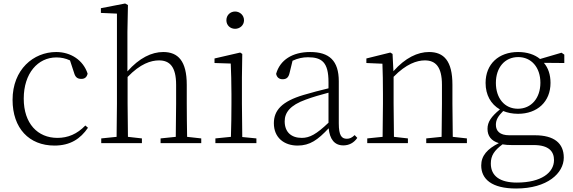

<svg xmlns="http://www.w3.org/2000/svg" viewBox="-20 -820 3285 1100"><path d="M292 14C383 14 441 -25 484 -88L469 -101C422 -52 369 -30 309 -30C196 -30 116 -112 116 -255C116 -400 197 -491 303 -491C330 -491 355 -486 381 -474L404 -404C411 -379 422 -368 446 -368C465 -368 477 -377 482 -398C457 -475 386 -522 302 -522C172 -522 52 -422 52 -248C52 -85 147 14 292 14Z M986 0H1133V-27L1052 -36C1051 -90 1050 -171 1050 -226V-334C1050 -471 1000 -522 915 -522C849 -522 778 -488 710 -411V-637L713 -791L697 -800L558 -773V-746L650 -742V-226L648 -36L560 -27V0H793V-27L713 -36L711 -226V-379C784 -455 845 -474 891 -474C952 -474 989 -438 989 -334V-226L987 -36L900 -27V0Z M1327 -655C1354 -655 1378 -675 1378 -704C1378 -733 1354 -754 1327 -754C1299 -754 1277 -733 1277 -704C1277 -675 1299 -655 1327 -655ZM1302 0H1449V-27L1368 -35L1366 -226V-377L1368 -511L1356 -519L1209 -485V-459L1302 -456C1304 -405 1306 -349 1306 -281V-226C1306 -172 1305 -91 1303 -36L1214 -27V0Z M1947 13C1979 13 2007 -1 2027 -30L2012 -46C1996 -31 1984 -25 1967 -25C1937 -25 1921 -44 1921 -113V-354C1921 -473 1866 -522 1757 -522C1655 -522 1584 -476 1562 -397C1566 -377 1579 -366 1599 -366C1620 -366 1633 -375 1639 -402L1656 -472C1686 -486 1715 -492 1744 -492C1824 -492 1862 -463 1862 -350V-314C1816 -303 1766 -290 1719 -276C1595 -239 1549 -188 1549 -114C1549 -31 1608 14 1685 14C1756 14 1801 -19 1863 -85C1869 -23 1896 13 1947 13ZM1862 -117C1793 -51 1754 -30 1709 -30C1650 -30 1611 -62 1611 -125C1611 -175 1642 -217 1731 -249C1771 -264 1817 -277 1862 -289Z M2509 0H2655V-27L2574 -36L2572 -226V-335C2572 -471 2523 -522 2438 -522C2373 -522 2302 -489 2234 -412L2229 -511L2216 -519L2079 -485V-459L2171 -455C2173 -405 2174 -350 2174 -281V-226L2172 -36L2084 -27V0H2317V-27L2237 -36L2235 -226V-380C2307 -454 2369 -474 2414 -474C2475 -474 2512 -438 2512 -334V-226L2510 -36L2422 -27V0Z M2947 -197C2871 -197 2821 -257 2821 -345C2821 -433 2872 -493 2949 -493C3024 -493 3076 -434 3076 -346C3076 -258 3024 -197 2947 -197ZM2948 -168C3058 -168 3134 -237 3134 -345C3134 -392 3121 -431 3096 -460L3213 -459V-507L3197 -518L3074 -482C3043 -508 2999 -522 2948 -522C2837 -522 2762 -453 2762 -345C2762 -276 2792 -223 2844 -193C2794 -152 2773 -121 2773 -82C2773 -41 2794 -13 2838 0C2772 33 2737 72 2737 128C2737 206 2797 260 2937 260C3116 260 3210 172 3210 83C3210 0 3154 -45 3045 -45H2898C2843 -45 2821 -70 2821 -105C2821 -134 2834 -155 2863 -184C2887 -174 2916 -168 2948 -168ZM2859 7C2875 10 2893 11 2911 11H3037C3126 11 3154 49 3154 97C3154 169 3081 226 2941 226C2845 226 2792 189 2792 117C2792 71 2812 42 2859 7Z"/></svg>

Font: Noto Serif CJK HK ExtraLight
Style: Regular
Weight: 200
Designer: Ryoko NISHIZUKA 西塚涼子 (kana & ideographs); Frank Grießhammer (Latin, Greek & Cyrillic); Wenlong ZHANG 张文龙 (bopomofo); San
Foundry: Adobe
Version: Version 2.001;hotconv 1.1.0;makeotfexe 2.6.0